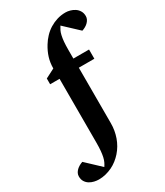

<svg xmlns="http://www.w3.org/2000/svg" viewBox="-334 -832 990 1155"><g transform="rotate(-30 160.5 -254.5)"><path d="M419.9 -660.2Q419.9 -648.4 414.8 -638.2Q409.7 -627.9 401.1 -619.4Q392.6 -610.8 381.3 -604.5Q370.1 -598.1 357.9 -594.2L258.8 -687Q251.5 -675.8 245.4 -663.3Q239.3 -650.9 235.4 -633.5Q231.4 -616.2 229.2 -592.3Q227.1 -568.4 227.1 -534.2V-476.1H335.9V-412.1H228V-26.9Q228 23.4 211.7 69.8Q195.3 116.2 163.1 152.8Q147.9 169.9 129.6 184.3Q111.3 198.7 90.1 209Q68.8 219.2 45.4 225.1Q22 231 -2.9 231Q-18.1 231 -34.9 227.1Q-51.8 223.1 -66.2 214.4Q-80.6 205.6 -89.8 190.9Q-99.1 176.3 -99.1 154.8Q-99.1 143.1 -94 132.8Q-88.9 122.6 -80.1 114Q-71.3 105.5 -60.1 99.1Q-48.8 92.8 -37.1 88.9L62 182.1Q69.8 170.9 75.9 158.2Q82 145.5 85.9 128.2Q89.8 110.8 92 86.9Q94.2 63 94.2 28.8V-412.1H28.8V-452.1L92.8 -484.9Q92.8 -524.4 103.5 -559.1Q114.3 -593.8 134.8 -627Q149.9 -651.9 169.7 -672.6Q189.5 -693.4 213.6 -708.3Q237.8 -723.1 265.6 -731.7Q293.5 -740.2 324.2 -740.2Q338.9 -740.2 355.7 -735.6Q372.6 -731 387 -721.4Q401.4 -711.9 410.6 -696.5Q419.9 -681.2 419.9 -660.2Z"/></g></svg>

Font: Charis SIL Phon
Style: Bold
Weight: 700
Foundry: SIL International
Version: Version 5.000